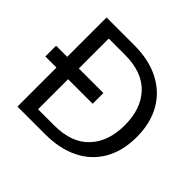

<svg xmlns="http://www.w3.org/2000/svg" viewBox="-169 -880 1062 1062"><g transform="rotate(45 362.5 -348.5)"><path d="M9 -389H96V-697H313Q427 -697 510 -654.5Q593 -612 637.5 -533.5Q682 -455 682 -347Q682 -239 637.5 -161Q593 -83 510 -41.5Q427 0 313 0H96V-305H9ZM313 -70Q449 -70 519 -144.5Q589 -219 589 -347Q589 -475 519 -549Q449 -623 313 -623H187V-389H379V-305H187V-70Z"/></g></svg>

Font: Poppins
Style: Regular
Weight: 400
Designer: Ninad Kale (Devanagari), Jonny Pinhorn (Latin)
Version: Version 5.002